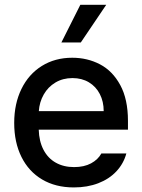

<svg xmlns="http://www.w3.org/2000/svg" viewBox="-20 -781 601 811"><path d="M40 -261.7Q40 -342.8 70.6 -405.3Q101.1 -467.8 156.7 -502.4Q212.4 -537.1 285.2 -537.1Q349.1 -537.1 402.3 -509.3Q455.6 -481.4 488 -421.6Q520.5 -361.8 520.5 -270.5V-233.4H143.6Q145 -184.1 163.8 -148.2Q182.6 -112.3 215.8 -93.8Q249 -75.2 293 -75.2Q335.4 -75.2 364.7 -91.1Q394 -106.9 408.2 -132.8H513.7Q502 -89.8 471.7 -57.4Q441.4 -24.9 395.3 -7.1Q349.1 10.7 292 10.7Q214.8 10.7 158 -22.9Q101.1 -56.6 70.6 -118.2Q40 -179.7 40 -261.7ZM418 -311.5Q418 -352.1 401.6 -383.8Q385.3 -415.5 355.5 -433.3Q325.7 -451.2 286.1 -451.2Q245.6 -451.2 214.1 -432.4Q182.6 -413.6 164.6 -381.6Q146.5 -349.6 144 -311.5ZM319.3 -760.7H428.7L321.3 -601.6H239.3Z"/></svg>

Font: Pretendard Medium
Style: Regular
Weight: 500
Designer: Base glyphs from Inter by Rasmus Andersson; Hangeul glyphs from Noto Sans CJK(Source Han Sans) by Jang Soo-young and Kan
Foundry: Kil Hyung-jin
Version: Version 1.309